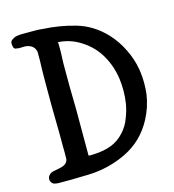

<svg xmlns="http://www.w3.org/2000/svg" viewBox="-107 -808 814 897"><g transform="rotate(-15 300.0 -359.5)"><path d="M40 -710Q47.9 -714.8 57.6 -715.8Q67.4 -716.8 76.2 -717.8Q87.9 -717.8 94.7 -717.8Q102.5 -717.8 114.3 -717.8Q131.8 -717.8 147.5 -717.8Q163.1 -717.8 178.7 -715.8Q260.7 -711.9 337.9 -689.5Q415 -667 473.6 -605.5Q510.7 -566.4 534.2 -517.6Q558.6 -469.7 567.4 -418Q573.2 -383.8 573.2 -348.6Q573.2 -322.3 570.3 -296.9Q561.5 -235.4 532.2 -180.7Q484.4 -90.8 395.5 -47.9Q306.6 -4.9 208 -2.9Q187.5 -2.9 168 -2Q147.5 -1 127.9 -1Q111.3 -1 96.7 -1Q82 -1 66.4 -1Q56.6 -1 45.9 -3.9Q36.1 -6.8 30.3 -18.6Q27.3 -24.4 28.3 -30.3Q28.3 -35.2 30.3 -40Q31.2 -43.9 34.2 -46.9Q37.1 -49.8 40 -52.7Q44.9 -57.6 52.7 -59.6Q59.6 -61.5 66.4 -62.5Q73.2 -64.5 81.1 -65.4Q87.9 -66.4 94.7 -68.4Q108.4 -71.3 118.2 -79.1Q127.9 -86.9 129.9 -100.6Q130.9 -130.9 129.9 -162.1Q129.9 -193.4 129.9 -222.7Q129.9 -257.8 128.9 -292Q127.9 -326.2 127.9 -358.4Q127.9 -413.1 127.9 -468.8Q127.9 -524.4 129.9 -578.1Q129.9 -583 129.9 -585.9Q129.9 -589.8 129.9 -593.8Q129.9 -599.6 129.9 -606.4Q129.9 -613.3 129.9 -618.2Q127 -634.8 116.2 -644.5Q105.5 -654.3 88.9 -657.2Q78.1 -659.2 65.4 -658.2Q52.7 -656.2 40 -659.2Q37.1 -659.2 33.2 -660.2Q29.3 -661.1 28.3 -664.1Q26.4 -666 25.4 -668Q24.4 -670.9 24.4 -671.9Q23.4 -677.7 22.5 -682.6Q22.5 -686.5 22.5 -691.4Q23.4 -698.2 29.3 -703.1Q34.2 -707 40 -710ZM234.4 -88.9Q237.3 -87.9 247.1 -87.9Q256.8 -87.9 266.6 -88.9Q308.6 -90.8 345.7 -104.5Q382.8 -119.1 410.2 -150.4Q433.6 -175.8 446.3 -210Q460 -244.1 465.8 -278.3Q470.7 -309.6 470.7 -341.8Q470.7 -370.1 466.8 -399.4Q458 -460.9 427.7 -513.7Q397.5 -566.4 344.7 -600.6Q293 -634.8 232.4 -637.7Q235.4 -637.7 234.4 -590.8Q232.4 -543.9 232.4 -536.1Q232.4 -482.4 232.4 -427.7Q233.4 -373 234.4 -316.4Q234.4 -312.5 234.4 -307.6Q234.4 -303.7 234.4 -299.8Q234.4 -246.1 234.4 -194.3Q234.4 -142.6 234.4 -88.9Z"/></g></svg>

Font: Little Wizzy
Style: Regular
Weight: 400
Version: Version 1.0